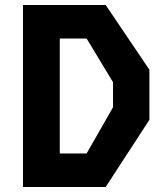

<svg xmlns="http://www.w3.org/2000/svg" viewBox="-20 -750 660 770"><path d="M120.8 -134.6H327.4L433.2 -319.6V-420.4L327.4 -595.4H120.8L133.3 -730H403.8L579.2 -470.4V-269.6L403.8 0H133.3ZM72.2 -730H219.8V0H72.2Z"/></svg>

Font: Monaspace Krypton Var ExLight
Style: Regular
Weight: 200
Designer: Riley Cran and the Lettermatic Team
Version: Version 1.200 (Monaspace Krypton Var)